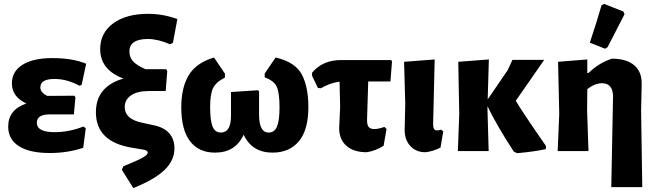

<svg xmlns="http://www.w3.org/2000/svg" viewBox="-20 -775 3364 985"><path d="M235 10Q132 10 77 -25Q22 -60 22 -126Q22 -212 115 -244Q41 -279 41 -347Q41 -409 96 -443Q151 -477 248 -477Q353 -477 422 -448L399 -340L388 -335Q323 -370 260 -370Q187 -370 187 -327Q187 -300 223 -283L362 -284L367 -275L359 -188H233Q169 -188 169 -145Q169 -97 260 -97Q335 -97 408 -126L420 -117L407 -17Q328 10 235 10Z M664 190 605 96 613 78Q687 48 712.5 33.5Q738 19 738 8Q738 -3 717 -7L658 -17Q472 -47 472 -199Q472 -331 613 -372Q494 -417 494 -523Q494 -606 560.5 -655Q627 -704 740 -704Q818 -704 890 -677L867 -555L852 -548Q789 -575 739 -575Q644 -575 644 -511Q644 -481 662.5 -460.5Q681 -440 726 -420H833L838 -409L830 -308H744Q685 -308 652.5 -286Q620 -264 620 -226Q620 -163 711 -145L766 -133Q819 -123 847 -92.5Q875 -62 875 -14Q875 48 824 97Q773 146 664 190Z M1083 8Q1000 8 955 -50.5Q910 -109 910 -225Q910 -326 948.5 -389.5Q987 -453 1078 -480L1134 -397V-377Q1088 -354 1073 -323Q1058 -292 1058 -227Q1058 -157 1070.5 -126Q1083 -95 1113 -95Q1165 -95 1165 -181V-303L1303 -312L1309 -307V-188Q1309 -95 1358 -95Q1388 -95 1401 -125.5Q1414 -156 1414 -225Q1414 -298 1400 -329.5Q1386 -361 1338 -378V-398L1394 -480Q1494 -457 1528 -393.5Q1562 -330 1562 -225Q1562 -109 1513.5 -50.5Q1465 8 1378 8Q1273 8 1230 -84Q1188 8 1083 8Z M1861 6Q1794 6 1757 -27Q1720 -60 1720 -118L1725 -226L1722 -356Q1673 -350 1626 -322L1611 -324L1581 -386V-402Q1635 -467 1731 -467H1987L1991 -459L1983 -357H1869L1863 -159Q1863 -134 1871.5 -123.5Q1880 -113 1901 -113Q1922 -113 1952 -124L1963 -113L1948 -27Q1907 -1 1861 6Z M2162 6Q2115 6 2085.5 -25.5Q2056 -57 2056 -109L2059 -243L2053 -458L2210 -470L2202 -137Q2202 -106 2221 -106Q2230 -106 2243 -110L2254 -101L2240 -18Q2201 2 2162 6Z M2329 0 2336 -191 2331 -458 2488 -470 2482 -265 2585 -416 2609 -468H2772L2626 -258Q2664 -194 2781 -26L2780 -10Q2728 2 2633 11L2616 3Q2529 -130 2481 -230V-207L2487 0Z M3066 -748 3079 -755 3178 -716 3184 -702Q3167 -668 3097 -533L3084 -525L3006 -556Q3044 -671 3066 -748ZM2993 -470V-401H3000Q3052 -452 3119 -474Q3195 -474 3234.5 -439.5Q3274 -405 3272 -341L3269 -207L3275 185H3116L3125 -279Q3125 -348 3068 -348Q3032 -348 2993 -318L2992 -207L2999 0H2841L2849 -191L2843 -458Z"/></svg>

Font: Alegreya Sans ExtraBold
Style: Regular
Weight: 800
Designer: Juan Pablo del Peral
Foundry: Huerta Tipografica
Version: Version 2.007